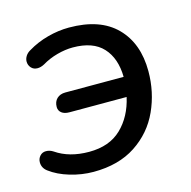

<svg xmlns="http://www.w3.org/2000/svg" viewBox="-81 -576 660 665"><g transform="rotate(-15 248.5 -243.5)"><path d="M21 -38Q4 -51 4 -71Q4 -84 12.5 -93.5Q21 -103 34 -103Q48 -103 60 -95Q108 -62 179 -62Q252 -62 295 -103.5Q338 -145 353 -212H148Q130 -212 120 -220Q110 -228 110 -241Q110 -260 121.5 -271Q133 -282 152 -282H361Q360 -349 324.5 -387.5Q289 -426 217 -426Q190 -426 160.5 -418Q131 -410 106 -395Q93 -388 81 -388Q67 -388 58.5 -397.5Q50 -407 50 -420Q50 -430 56 -439.5Q62 -449 73 -455Q106 -475 145 -485.5Q184 -496 222 -496Q333 -496 391 -437.5Q449 -379 449 -279Q449 -204 419 -138Q389 -72 327.5 -31.5Q266 9 176 9Q134 9 92 -3.5Q50 -16 21 -38Z"/></g></svg>

Font: SN Pro
Style: Italic
Weight: 400
Italic angle: -9°
Designer: Tobias Whetton
Foundry: Supernotes
Version: Version 1.003